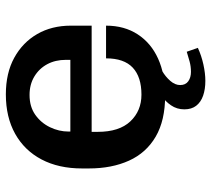

<svg xmlns="http://www.w3.org/2000/svg" viewBox="-52 -508 705 640"><g transform="rotate(-90 300.0 -188.5)"><path d="M301 10Q218 10 164 -21.5Q110 -53 84 -110.5Q58 -168 58 -244V-267Q58 -345 88 -402Q118 -459 173.5 -490Q229 -521 305 -521Q376 -521 427 -493Q478 -465 506 -416.5Q534 -368 534 -304V-235H180V-215Q180 -143 215 -106Q250 -69 304 -69Q363 -69 394 -98Q425 -127 425 -187H534Q534 -126 505 -81.5Q476 -37 424 -13.5Q372 10 301 10ZM181 -306H420V-321Q420 -356 405.5 -383Q391 -410 364.5 -426Q338 -442 303 -442Q264 -442 237 -423Q210 -404 195.5 -374Q181 -344 181 -312ZM350 144Q322 144 300.5 136.5Q279 129 267 113.5Q255 98 255 74Q255 49 268.5 29.5Q282 10 298 0H383Q364 11 350 27Q336 43 336 60Q336 78 348.5 87Q361 96 380 96Q398 96 414.5 91.5Q431 87 447 82L460 119Q434 131 404.5 137.5Q375 144 350 144Z"/></g></svg>

Font: Chivo Mono Medium
Style: Regular
Weight: 500
Monospace: yes
Designer: Hector Gatti
Foundry: Omnibus-Type
Version: Version 1.008